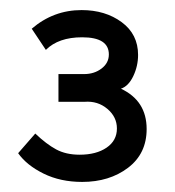

<svg xmlns="http://www.w3.org/2000/svg" viewBox="-20 -553 347 381"><path d="M16 -249 50 -288Q72 -267 91.5 -256.5Q111 -246 138 -246Q171 -246 191.5 -260Q212 -274 212 -298Q212 -321 193 -337Q174 -353 148 -351H96V-406H147Q167 -406 181.5 -417Q196 -428 196 -445Q196 -479 143 -479Q96 -479 71 -454L43 -496Q86 -533 142 -533Q189 -533 221.5 -509Q254 -485 254 -444Q254 -422 244.5 -402Q235 -382 220 -377Q271 -353 271 -297Q271 -248 234 -220Q197 -192 143 -192Q100 -192 66.5 -208.5Q33 -225 16 -249Z"/></svg>

Font: Bellota Text
Style: Regular
Weight: 400
Designer: Kemie Guaida
Foundry: Kemie Guaida
Version: Version 4.001